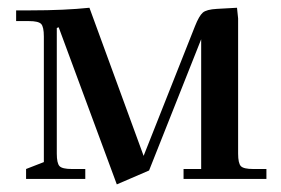

<svg xmlns="http://www.w3.org/2000/svg" viewBox="-20 -466 733 500"><path d="M22 -411.1V-439H60.1Q147.9 -439 212.9 -445.8L354 -60.1L487.8 -397.9Q498.5 -424.8 508.1 -433.1Q517.6 -441.4 544.9 -442.9L597.2 -445.8L600.1 -418V-65.9Q600.1 -41 607.2 -33.4Q614.3 -25.9 639.2 -25.9H673.8V0H458V-25.9H503.9V-363.8L368.2 -22L284.2 14.2L132.8 -395L127.9 -393.1V-65.9Q127.9 -41 135 -33.4Q142.1 -25.9 167 -25.9H202.1V0H47.9V-25.9L94.2 -43.9V-371.1Q94.2 -396 87.2 -403.6Q80.1 -411.1 55.2 -411.1Z"/></svg>

Font: Dihjauti S
Style: Bold
Weight: 700
Designer: T. Christopher White
Version: Version 3.0.0